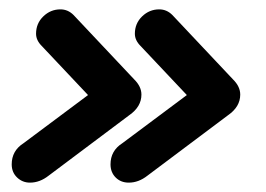

<svg xmlns="http://www.w3.org/2000/svg" viewBox="-20 -460 569 410"><path d="M44 -70Q28 -70 16.5 -81Q5 -92 5 -109Q5 -138 30 -154L168 -257L69 -362Q57 -374 57 -388Q57 -410 72.5 -425Q88 -440 109 -440Q125 -440 137 -428L267 -290Q282 -275 282 -258Q282 -232 256 -214L84 -85Q65 -70 44 -70ZM255 -70Q238 -70 227 -81Q216 -92 216 -109Q216 -138 241 -154L379 -257L280 -362Q268 -374 268 -388Q268 -410 283.5 -425Q299 -440 320 -440Q336 -440 348 -428L478 -290Q493 -275 493 -258Q493 -232 467 -214L295 -85Q276 -70 255 -70Z"/></svg>

Font: Comic Neue
Style: Bold Italic
Weight: 700
Italic angle: -12°
Designer: Craig Rozynski
Foundry: Craig Rozynski
Version: Version 2.003